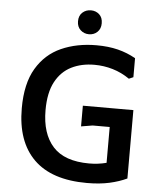

<svg xmlns="http://www.w3.org/2000/svg" viewBox="-60 -943 842 1007"><g transform="rotate(5 361.5 -440.0)"><path d="M435 12Q249 12 155 -81Q61 -174 61 -349Q61 -479 108.5 -559Q156 -639 238 -675.5Q320 -712 423 -712Q486 -712 536 -699.5Q586 -687 630 -662V-562L607 -552Q565 -581 518 -595Q471 -609 421 -609Q353 -609 300 -582.5Q247 -556 216.5 -499Q186 -442 186 -350Q186 -226 247 -158.5Q308 -91 438 -91Q485 -91 527.5 -102Q570 -113 617 -141L645 -134V-30Q605 -11 553.5 0.5Q502 12 435 12ZM529 -30V-342H645V-30ZM379 -281V-390H645V-291H439ZM378 -766Q352 -766 333.5 -783Q315 -800 315 -829Q315 -859 333.5 -875.5Q352 -892 378 -892Q404 -892 422 -875.5Q440 -859 440 -829Q440 -800 422 -783Q404 -766 378 -766Z"/></g></svg>

Font: AR One Sans SemiBold
Style: Regular
Weight: 600
Designer: Niteesh Yadav
Foundry: Niteesh Yadav
Version: Version 1.001;gftools[0.9.33]